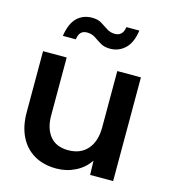

<svg xmlns="http://www.w3.org/2000/svg" viewBox="-108 -789 780 887"><g transform="rotate(15 282.5 -346.0)"><path d="M243 12Q181 12 136.5 -14Q92 -40 68 -88.5Q44 -137 44 -203V-496H157V-219Q157 -157 186.5 -120.5Q216 -84 274 -84Q333 -84 366 -122Q399 -160 399 -227V-496H512V0H402L400 -68Q375 -30 333 -9Q291 12 243 12ZM339 -587Q312 -587 293.5 -598Q275 -609 258.5 -620.5Q242 -632 218 -632Q200 -632 189.5 -621.5Q179 -611 176 -588H114Q123 -648 151.5 -676Q180 -704 224 -704Q251 -704 269 -693Q287 -682 304 -670.5Q321 -659 344 -659Q361 -659 372.5 -669.5Q384 -680 387 -703H449Q441 -644 411 -615.5Q381 -587 339 -587Z"/></g></svg>

Font: Rethink Sans SemiBold
Style: Regular
Weight: 600
Designer: The Rethink Sans project authors (Hans Thiessen). DM Sans designed by Colophon Foundry.
Foundry: Rethink Communications LLC
Version: Version 1.001